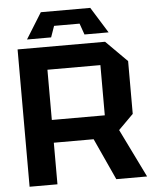

<svg xmlns="http://www.w3.org/2000/svg" viewBox="-59 -926 771 975"><g transform="rotate(-5 327.0 -439.0)"><path d="M194 -328H464V-584H194ZM606 -592V-323L530 -247L651 0H494L397 -212H194V0H52V-700H498ZM227 -746H104L186 -878H438L520 -746H397L377 -803H247Z"/></g></svg>

Font: Tektur SemiBold
Style: Regular
Weight: 600
Designer: Adam Jagosz
Foundry: Adam Jagosz
Version: Version 1.005;gftools[0.9.30]